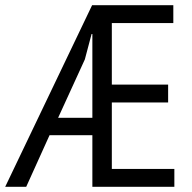

<svg xmlns="http://www.w3.org/2000/svg" viewBox="-38 -720 741 740"><path d="M315 -589 289 -491 186 -266H318V-589ZM318 -199H153L63 0H-18L317 -700H630V-631H393V-394H610V-325H393V-69H634V0H318Z"/></svg>

Font: PT Sans Narrow
Style: Regular
Weight: 400
Width: 3
Designer: A.Korolkova, O.Umpeleva, V.Yefimov
Foundry: ParaType Ltd
Version: Version 2.003W OFL